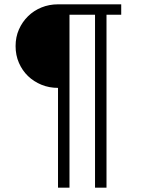

<svg xmlns="http://www.w3.org/2000/svg" viewBox="-20 -718 668 887"><path d="M248 -312Q207 -312 171.5 -326.5Q136 -341 109.5 -366.5Q83 -392 67.5 -427.5Q52 -463 52 -505Q52 -547 67.5 -582Q83 -617 109.5 -643Q136 -669 171.5 -683.5Q207 -698 248 -698H540V-650H472V149H419V-650H301V149H248Z"/></svg>

Font: IBM Plex Sans Thai Looped Light
Style: Regular
Weight: 300
Designer: Mike Abbink, Paul van der Laan, Pieter van Rosmalen, Ben Mitchell, Mark Frömberg
Foundry: Bold Monday
Version: Version 1.1